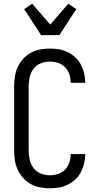

<svg xmlns="http://www.w3.org/2000/svg" viewBox="-20 -1004 540 1032"><path d="M247 8Q221 8 194.5 3Q168 -2 145 -15Q122 -28 104 -48Q86 -68 75 -92Q64 -116 60 -142.5Q56 -169 56 -195V-540Q56 -566 60 -592.5Q64 -619 75 -643Q86 -667 104 -687Q122 -707 145 -720Q168 -733 194.5 -738Q221 -743 247 -743Q272 -743 296.5 -739Q321 -735 343.5 -724Q366 -713 384.5 -696Q403 -679 414.5 -657Q426 -635 432 -611Q438 -587 438 -562V-559H360V-561Q360 -583 352.5 -605Q345 -627 329.5 -643Q314 -659 292 -666Q270 -673 247 -673Q222 -673 198.5 -663.5Q175 -654 160 -634Q145 -614 139.5 -589.5Q134 -565 134 -540V-195Q134 -170 139.5 -145.5Q145 -121 160 -101Q175 -81 198.5 -71.5Q222 -62 247 -62Q270 -62 292 -69Q314 -76 329.5 -92Q345 -108 352.5 -130Q360 -152 360 -174V-176H438V-173Q438 -148 432 -124Q426 -100 414.5 -78Q403 -56 384.5 -39Q366 -22 343.5 -11Q321 0 296.5 4Q272 8 247 8ZM201 -815 110 -955 153 -984 250 -872 347 -984 390 -955 299 -815Z"/></svg>

Font: Iosevka Term SS14
Style: Regular
Weight: 400
Monospace: yes
Designer: Belleve Invis
Foundry: Belleve Invis
Version: Version 24.1.1; ttfautohint (v1.8.4)